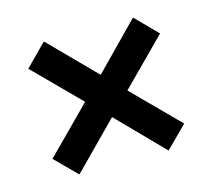

<svg xmlns="http://www.w3.org/2000/svg" viewBox="-71 -630 666 601"><g transform="rotate(-15 261.5 -329.5)"><path d="M117 -114 48 -183 193 -329 48 -475 117 -545 262 -398 406 -545 475 -475 330 -329 475 -183 406 -114 262 -261Z"/></g></svg>

Font: Assistant ExtraLight
Style: Bold
Weight: 700
Version: Version 3.000